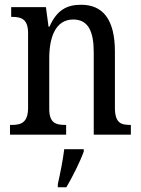

<svg xmlns="http://www.w3.org/2000/svg" viewBox="-20 -566 594 807"><path d="M22 0H258V-41H253C215 -41 187 -49 187 -108V-321C187 -405 211 -484 288 -484C352 -484 374 -432 374 -346V0H530V-41H526C488 -41 463 -50 463 -113V-349C463 -486 411 -546 321 -546C261 -546 219 -524 188 -454H184L173 -536H27V-495H32C69 -495 98 -486 98 -427V-113C98 -50 68 -41 30 -41H22ZM223 208V221H259C284 179 317 113 332 71V61H250C244 110 233 163 223 208Z"/></svg>

Font: Noto Serif Devanagari Condensed
Style: Regular
Weight: 400
Width: 3
Designer: Universal Thirst, Indian Type Foundry and the Monotype Design Team
Foundry: Monotype Imaging Inc.
Version: Version 2.004